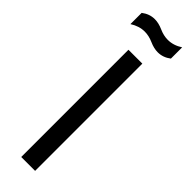

<svg xmlns="http://www.w3.org/2000/svg" viewBox="-299 -884 884 884"><g transform="rotate(45 143.0 -442.0)"><path d="M188.5 -698.2V0H98.1V-698.2ZM21 -861.3Q50.3 -883.8 84.5 -883.8Q109.9 -883.8 138.2 -871.1Q166.5 -858.4 193.8 -858.4Q230.5 -858.4 265.1 -880.9V-807.6Q235.8 -785.2 201.7 -785.2Q176.3 -785.2 147.9 -797.9Q119.6 -810.5 92.3 -810.5Q55.7 -810.5 21 -788.1Z"/></g></svg>

Font: Sansation
Style: Regular
Weight: 400
Designer: Bernd Montag
Version: Version 1.301